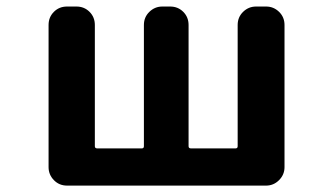

<svg xmlns="http://www.w3.org/2000/svg" viewBox="-20 -580 1040 600"><path d="M189.5 0Q165 0 148.4 -17.1Q131.8 -34.2 131.8 -57.6V-502Q131.8 -526.4 148.4 -543Q165 -559.6 189.5 -559.6H218.8Q243.2 -559.6 259.8 -543Q276.4 -526.4 276.4 -502V-123Q276.4 -116.2 284.2 -116.2H422.9Q429.7 -116.2 429.7 -123V-502Q429.7 -526.4 446.8 -543Q463.9 -559.6 487.3 -559.6H511.7Q536.1 -559.6 552.7 -543Q569.3 -526.4 569.3 -502V-123Q569.3 -116.2 577.1 -116.2H715.8Q722.7 -116.2 722.7 -123V-502Q722.7 -526.4 739.7 -543Q756.8 -559.6 780.3 -559.6H811.5Q835 -559.6 852.1 -543Q869.1 -526.4 869.1 -502V-57.6Q869.1 -34.2 852.1 -17.1Q835 0 811.5 0Z"/></svg>

Font: Gen Jyuu Gothic Monospace Bold
Style: Bold
Weight: 700
Designer: [Source Han Sans]
Ryoko NISHIZUKA  (kana & ideographs); Paul D. Hunt (Latin, Greek & Cyrillic); Wenlong ZHANG  (bopomofo
Version: Version 1.002.20150607